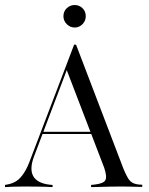

<svg xmlns="http://www.w3.org/2000/svg" viewBox="-30 -764 610 784"><path d="M108.9 -125Q89.5 -73.4 106 -44.4Q122.6 -15.3 174.2 -9.7L184.7 -8.9V0Q157.3 -1.6 124.2 -2Q91.1 -2.4 66.9 -2.4Q41.1 -2.4 22.2 -1.6Q3.2 -0.8 -9.7 0V-8.9L-0.8 -10.5Q21.8 -14.5 37.9 -25.4Q54 -36.3 68.1 -58.1Q82.3 -79.8 95.2 -116.1L272.6 -581.5H280.6L475 -72.6Q484.7 -50 492.3 -37.1Q500 -24.2 510.5 -18.1Q521 -12.1 537.1 -10.5L550.8 -9.7V-0.8Q540.3 -0.8 527.4 -1.2Q514.5 -1.6 499.2 -2Q483.9 -2.4 466.1 -2.4H460.5H462.1Q442.7 -2.4 425 -2Q407.3 -1.6 391.5 -1.2Q375.8 -0.8 363.7 -0.4Q351.6 0 341.9 0V-8.9L357.3 -10.5Q391.9 -14.5 400 -27.8Q408.1 -41.1 395.2 -79.8L241.1 -481.5L251.6 -501.6ZM138.7 -216.9 141.9 -225.8H383.1L386.3 -216.9ZM275 -651.6Q256.5 -651.6 242.7 -665.3Q229 -679 229 -697.6Q229 -717.7 242.7 -730.6Q256.5 -743.5 275 -743.5Q293.5 -743.5 306.9 -730.6Q320.2 -717.7 320.2 -697.6Q320.2 -679 306.9 -665.3Q293.5 -651.6 275 -651.6Z"/></svg>

Font: Playfair 144pt SemiCondensed Light
Style: Regular
Weight: 300
Width: 4
Designer: Claus Eggers Sørensen
Foundry: Claus Eggers Sørensen
Version: Version 2.203